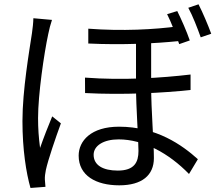

<svg xmlns="http://www.w3.org/2000/svg" viewBox="-20 -838 1040 909"><path d="M695.6 -665.7H623.9C623.9 -610.9 623.9 -502.9 623.9 -431.4C623.9 -328 635.6 -180 635.6 -123.4C635.6 -70.2 616.3 -30.4 537.6 -30.4C468 -30.4 423.3 -55.5 423.3 -105.2C423.3 -148.1 470.1 -178.1 541.5 -178.1C659.5 -178.1 779.6 -112.3 874.8 -14.3L916.8 -84.3C842.4 -151.3 720.8 -238.2 543.4 -238.2C411.1 -238.2 352.4 -171.1 352.4 -101C352.4 -6.9 434.1 39.4 544.6 39.4C652.2 39.4 708.6 -8.3 708.6 -89.7C708.6 -169 695.6 -308.9 695.6 -434.8C695.6 -497.3 695.6 -593.3 695.6 -665.7ZM382.4 -470.6 382.8 -397.5C561.3 -387.9 754.1 -397.9 882.2 -412.1V-485.2C745.4 -469.1 562.3 -456.8 382.4 -470.6ZM398 -702.2V-632C559.6 -624.2 713.8 -632.1 825 -643.4V-713.6C711.6 -698.2 558.8 -690 398 -702.2ZM226.1 -743.8 138 -751.7C137.6 -730.2 134.6 -703.7 131.3 -680.8C119 -598.3 86.3 -411.8 86.3 -264.9C86.3 -129.5 103.9 -19.8 124.3 51.9L195.2 46.5C194.2 35.6 193 21.3 192.4 11.5C191.7 -0.3 194.1 -19 197.1 -33C207.7 -81.9 243.2 -185.3 268.3 -254L227.2 -287C210 -246.4 185.4 -183.1 169.7 -137.7C163.2 -186.8 160.2 -230 160.2 -278.7C160.2 -390.6 188.5 -584.3 208.5 -677.2C211.8 -695.2 220.1 -726.9 226.1 -743.8ZM819.1 -785.8 771.2 -770.9C790.6 -732.6 813.8 -672.5 828.4 -629.1L878.5 -646.5C864.9 -687 837.5 -749.1 819.1 -785.8ZM919.9 -817.6 871.4 -801.1C892 -763.8 914.5 -705.5 930.3 -661.2L980 -678.3C965.4 -718.4 938.9 -780.8 919.9 -817.6Z"/></svg>

Font: Source Han Sans JP VF
Style: Regular
Weight: 250
Designer: Ryoko NISHIZUKA 西塚涼子 (kana, bopomofo & ideographs); Paul D. Hunt (Latin, Greek & Cyrillic); Sandoll Communications 산돌커뮤니
Foundry: Adobe
Version: Version 2.004;hotconv 1.0.118;makeotfexe 2.5.65603